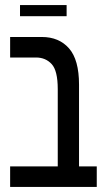

<svg xmlns="http://www.w3.org/2000/svg" viewBox="-20 -738 407 758"><path d="M243 -674V-718H59V-674ZM362 0V-81H292V-404Q292 -502 252.5 -547Q213 -592 145 -592H20V-511H122Q160 -511 184 -485Q208 -459 208 -386V-81H20V0Z"/></svg>

Font: Noto Sans Hebrew Extra Condensed
Style: Regular
Weight: 400
Width: 2
Designer: Monotype Design Team
Foundry: Monotype Imaging Inc.
Version: 1.000